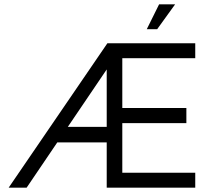

<svg xmlns="http://www.w3.org/2000/svg" viewBox="-20 -867 997 887"><path d="M473 -651H544L103 0H20L476 -667H882V-598H545V-368H841V-298H545V-69H882V0H473ZM493 -209H171L229 -281H497ZM658 -732 715 -847H789L706 -732Z"/></svg>

Font: Maven Pro VF Beta
Style: Regular
Weight: 400
Designer: Joe Prince
Foundry: Joe Prince
Version: Version 2.002